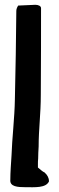

<svg xmlns="http://www.w3.org/2000/svg" viewBox="-20 -767 247 800"><path d="M23 -18C20 11 54 13 86 13C125 13 171 17 184 -11V-12C184 -27 176 -39 167 -47V-48H166C156 -53 149 -60 138 -69V-84C138 -91 138 -98 139 -106C139 -123 140 -139 141 -156C141 -230 150 -291 150 -372C151 -507 151 -641 151 -733C151 -742 140 -747 127 -747C118 -747 101 -746 60 -744H56C52 -738 48 -730 48 -722C47 -607 45 -477 42 -353C41 -279 30 -186 28 -119C26 -86 23 -49 23 -18Z"/></svg>

Font: Vapor
Style: Sbd
Weight: 600
Foundry: Cannot Into Space Fonts
Version: Version 0.179